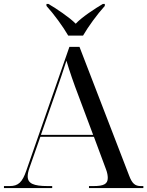

<svg xmlns="http://www.w3.org/2000/svg" viewBox="-20 -951 745 971"><path d="M325 -771H400C426 -816 471 -878 510 -921V-931H500C462 -909 392 -863 363 -831C332 -863 263 -909 225 -931H215V-921C254 -878 299 -816 325 -771ZM0 0H244V-10H221C150 -10 120 -23 120 -59C120 -71 123 -85 129 -102L184 -259H455L516 -95C523 -77 525 -62 525 -51C525 -20 504 -10 453 -10H430V0H705V-10H692C663 -10 648 -23 633 -63L382 -714H331L113 -88C93 -29 72 -10 29 -10H0ZM187 -269 261 -481C286 -553 297 -585 316 -644C332 -590 352 -532 378 -464L451 -269Z"/></svg>

Font: Noto Serif Display
Style: Regular
Weight: 400
Designer: Monotype Design Team
Foundry: Monotype Imaging Inc.
Version: Version 2.009